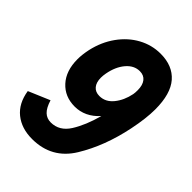

<svg xmlns="http://www.w3.org/2000/svg" viewBox="-227 -795 901 901"><g transform="rotate(45 223.0 -345.0)"><path d="M465 -497Q465 -438 448 -355Q418 -209 351 -99.5Q284 10 154 10Q84 10 38 -27Q-8 -64 -19 -135L87 -180Q99 -141 117 -124Q135 -107 161 -107Q218 -107 252 -161Q286 -215 308 -296Q256 -239 188 -239Q122 -239 81 -284Q40 -329 40 -406Q40 -436 48 -474Q63 -541 100 -592.5Q137 -644 188.5 -672Q240 -700 298 -700Q378 -700 421.5 -650Q465 -600 465 -497ZM182 -452Q179 -436 179 -422Q179 -391 193.5 -373.5Q208 -356 235 -356Q275 -356 303 -390.5Q331 -425 341 -475Q343 -485 343 -503Q343 -536 328.5 -554.5Q314 -573 287 -573Q249 -573 220.5 -539.5Q192 -506 182 -452Z"/></g></svg>

Font: Decalotype
Style: Bold Italic
Weight: 700
Italic angle: -12°
Designer: Alfredo Marco Pradil
Foundry: Alfredo Marco Pradil
Version: Version 1.0